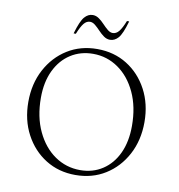

<svg xmlns="http://www.w3.org/2000/svg" viewBox="-91 -927 950 1021"><g transform="rotate(10 383.5 -417.0)"><path d="M383 10Q293 10 222.5 -34Q152 -78 111 -155Q70 -232 70 -330Q70 -428 111 -505Q152 -582 222.5 -626Q293 -670 383 -670Q474 -670 544.5 -626Q615 -582 656 -505Q697 -428 697 -330Q697 -232 656 -155Q615 -78 544.5 -34Q474 10 383 10ZM404 -20Q472 -20 524.5 -54.5Q577 -89 606 -151.5Q635 -214 635 -299Q635 -402 599 -479Q563 -556 502 -598.5Q441 -641 366 -641Q298 -641 245 -607Q192 -573 162 -510.5Q132 -448 132 -363Q132 -260 168.5 -182.5Q205 -105 266.5 -62.5Q328 -20 404 -20ZM244 -730Q264 -799 283.5 -821.5Q303 -844 328 -844Q346 -844 362 -832.5Q378 -821 392 -806Q406 -791 420 -779.5Q434 -768 448 -768Q467 -768 481.5 -786Q496 -804 512 -844H524Q504 -774 484.5 -752Q465 -730 440 -730Q422 -730 406 -741.5Q390 -753 376 -768Q362 -783 348 -794.5Q334 -806 320 -806Q301 -806 286.5 -788Q272 -770 256 -730Z"/></g></svg>

Font: Spectral SC ExtraLight
Style: Regular
Weight: 275
Designer: Jean-Baptiste Levee
Foundry: Production Type
Version: Version 2.001